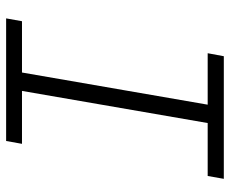

<svg xmlns="http://www.w3.org/2000/svg" viewBox="-82 -669 751 627"><g transform="rotate(90 293.5 -355.5)"><path d="M163.6 -710.9H564L554.7 -658.2H381.8L276.9 -51.8H449.7L440.4 0H40L49.3 -51.8H216.8L321.8 -658.2H153.8Z"/></g></svg>

Font: Roboto Mono Light
Style: Italic
Weight: 300
Designer: Google
Version: Version 2.000985; 2015; ttfautohint (v1.3)